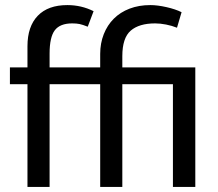

<svg xmlns="http://www.w3.org/2000/svg" viewBox="-20 -735 856 755"><path d="M245 -715Q300 -715 348 -691L325 -630Q305 -638 293 -640.5Q281 -643 264 -643Q216 -643 195.5 -616Q175 -589 175 -524V-470H374V-523Q374 -565 388 -600.5Q402 -636 427.5 -661.5Q453 -687 489.5 -701Q526 -715 571 -715Q599 -715 634.5 -707Q670 -699 694 -687L676 -626Q656 -634 633 -638.5Q610 -643 590 -643Q527 -643 494 -614.5Q461 -586 461 -514V-470H748V0H660V-404H461V0H374V-404H175V0H88V-404H19V-470H88V-553Q88 -631 128.5 -673Q169 -715 245 -715Z"/></svg>

Font: Mukta Mahee
Style: Regular
Weight: 400
Designer: Shuchita Grover, Noopur Datye, Girish Dalvi, Yashodeep Gholap
Foundry: Ek Type
Version: Version 2.538;PS 1.000;hotconv 16.6.51;makeotf.lib2.5.65220;